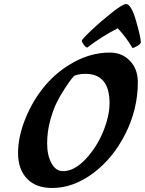

<svg xmlns="http://www.w3.org/2000/svg" viewBox="-20 -922 722 957"><path d="M640 -683Q610 -735 567 -781Q488 -741 415 -685Q408 -685 398 -698.5Q388 -712 388 -719Q388 -726 435 -770.5Q482 -815 537 -858.5Q592 -902 608 -902Q634 -902 658 -818.5Q682 -735 682 -711Q681 -703 664.5 -693Q648 -683 640 -683ZM294 -69Q350 -69 405.5 -127.5Q461 -186 493.5 -264.5Q526 -343 526 -408Q526 -554 405 -554Q385 -554 368 -550Q351 -546 348 -542.5Q345 -539 336 -528Q327 -517 303.5 -481.5Q280 -446 262 -409.5Q244 -373 229.5 -319Q215 -265 215 -206.5Q215 -148 236.5 -108.5Q258 -69 294 -69ZM240 15Q159 15 114.5 -31.5Q70 -78 70 -159.5Q70 -241 107 -332Q144 -423 205 -495.5Q266 -568 351.5 -614Q437 -660 528 -660Q588 -660 627.5 -619Q667 -578 667 -512Q667 -378 605 -255Q543 -132 444 -58.5Q345 15 240 15Z"/></svg>

Font: Clara
Style: Regular
Weight: 400
Designer: Proyecto DEMO
Foundry: Proyecto DEMO
Version: Version 1.002